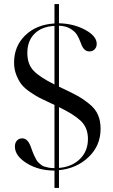

<svg xmlns="http://www.w3.org/2000/svg" viewBox="-20 -820 556 941"><path d="M247 -800H269V-706Q342 -704 398 -673.5Q454 -643 454 -605Q454 -589 444 -578.5Q434 -568 418 -568Q390 -568 377 -607Q367 -634 357 -650Q347 -666 324.5 -679.5Q302 -693 269 -694V-395L295 -383Q341 -361 365 -347.5Q389 -334 418 -310.5Q447 -287 460 -257.5Q473 -228 473 -189Q473 -106 414 -50Q355 6 269 14V101H247V16Q169 16 111 -20Q53 -56 53 -102Q53 -120 63 -131Q73 -142 89 -142Q115 -142 130 -103Q132 -97 138 -81Q144 -65 146.5 -60Q149 -55 155 -43Q161 -31 165.5 -26.5Q170 -22 178.5 -14.5Q187 -7 196 -4Q205 -1 218 1.5Q231 4 247 4V-306L227 -315Q193 -331 175 -340Q157 -349 129 -368Q101 -387 86.5 -405Q72 -423 60.5 -451.5Q49 -480 49 -513Q49 -594 104 -647Q159 -700 247 -705ZM411 -139Q411 -194 376.5 -227Q342 -260 269 -295V3Q332 -2 371.5 -40.5Q411 -79 411 -139ZM114 -560Q114 -505 145 -473Q176 -441 247 -406V-693Q185 -690 149.5 -655Q114 -620 114 -560Z"/></svg>

Font: Libre Caslon Display
Style: Regular
Weight: 400
Designer: Pablo Impallari, Rodrigo Fuenzalida
Foundry: Pablo Impallari, Rodrigo Fuenzalida
Version: Version 1.002